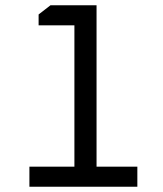

<svg xmlns="http://www.w3.org/2000/svg" viewBox="-20 -710 618 730"><path d="M91.8 0V-76.4H262.9V-613.6H126.8V-655L172 -690H347.1V-76.4H502.2V0Z"/></svg>

Font: Oxanium ExtraLight
Style: Regular
Weight: 200
Designer: Severin Meyer
Version: Version 2.000